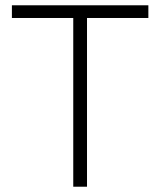

<svg xmlns="http://www.w3.org/2000/svg" viewBox="-20 -706 618 726"><path d="M309 -638H541V-686H25V-638H257V0H309V-638Z"/></svg>

Font: ChivoLight
Style: Regular
Weight: 300
Designer: Hector Gatti
Foundry: Omnibus-Type
Version: Version 1.004;PS 001.004;hotconv 1.0.88;makeotf.lib2.5.64775